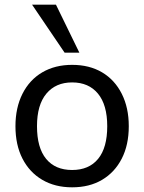

<svg xmlns="http://www.w3.org/2000/svg" viewBox="-20 -793 617 820"><path d="M288 7Q215 7 160.5 -25Q106 -57 76 -115.5Q46 -174 46 -254Q46 -333 76 -392.5Q106 -452 160.5 -484Q215 -516 288 -516Q362 -516 416 -484Q470 -452 500 -392.5Q530 -333 530 -254Q530 -174 500 -115.5Q470 -57 416 -25Q362 7 288 7ZM288 -67Q360 -67 399 -114.5Q438 -162 438 -254Q438 -345 398.5 -393Q359 -441 288 -441Q218 -441 178 -393Q138 -345 138 -254Q138 -162 177 -114.5Q216 -67 288 -67ZM256 -568 117 -773H219L319 -568Z"/></svg>

Font: Muli Medium
Style: Regular
Weight: 500
Designer: Vernon Adams
Foundry: Vernon Adams
Version: Version 2.100; ttfautohint (v1.8.1.43-b0c9)